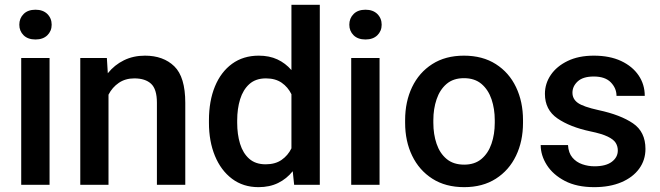

<svg xmlns="http://www.w3.org/2000/svg" viewBox="-20 -770 2752 800"><path d="M60.5 -667Q60.5 -693.8 78.4 -711.7Q96.2 -729.5 127.9 -729.5Q159.2 -729.5 177.2 -711.7Q195.3 -693.8 195.3 -667Q195.3 -640.6 177.2 -623Q159.2 -605.5 127.9 -605.5Q96.2 -605.5 78.4 -623Q60.5 -640.6 60.5 -667ZM186.5 -528.3V0H68.4V-528.3Z M539.6 -443.4Q502.4 -443.4 475.1 -424.8Q447.8 -406.2 432.1 -375.5V0H314.5V-528.3H425.3L429.2 -464.8Q457 -499.5 496.3 -518.8Q535.6 -538.1 584 -538.1Q660.6 -538.1 706.3 -493.7Q752 -449.2 752 -341.3V0H633.8V-341.8Q633.8 -398.4 609.6 -420.9Q585.4 -443.4 539.6 -443.4Z M850.6 -258.3V-268.6Q850.6 -349.1 875.5 -409.7Q900.4 -470.2 947 -504.2Q993.7 -538.1 1058.1 -538.1Q1102.1 -538.1 1135.7 -522.5Q1169.4 -506.8 1194.3 -478V-750H1312.5V0H1205.6L1199.7 -56.6Q1174.3 -24.9 1138.9 -7.6Q1103.5 9.8 1057.1 9.8Q993.2 9.8 946.8 -25.1Q900.4 -60.1 875.5 -120.6Q850.6 -181.2 850.6 -258.3ZM968.3 -268.6V-258.3Q968.3 -210.4 980.2 -171.1Q992.2 -131.8 1018.3 -108.6Q1044.4 -85.4 1086.9 -85.4Q1127 -85.4 1153.3 -103.8Q1179.7 -122.1 1194.3 -151.9V-377.4Q1179.7 -407.2 1153.6 -425.3Q1127.4 -443.4 1087.9 -443.4Q1045.4 -443.4 1019 -419.7Q992.7 -396 980.5 -356.4Q968.3 -316.9 968.3 -268.6Z M1435.5 -667Q1435.5 -693.8 1453.4 -711.7Q1471.2 -729.5 1502.9 -729.5Q1534.2 -729.5 1552.2 -711.7Q1570.3 -693.8 1570.3 -667Q1570.3 -640.6 1552.2 -623Q1534.2 -605.5 1502.9 -605.5Q1471.2 -605.5 1453.4 -623Q1435.5 -640.6 1435.5 -667ZM1561.5 -528.3V0H1443.4V-528.3Z M1668 -258.3V-269.5Q1668 -346.2 1697 -407Q1726.1 -467.8 1781 -502.9Q1835.9 -538.1 1913.1 -538.1Q1990.7 -538.1 2045.9 -502.9Q2101.1 -467.8 2130.1 -407Q2159.2 -346.2 2159.2 -269.5V-258.3Q2159.2 -181.6 2130.1 -121.1Q2101.1 -60.5 2046.1 -25.4Q1991.2 9.8 1914.1 9.8Q1836.4 9.8 1781.5 -25.4Q1726.6 -60.5 1697.3 -121.1Q1668 -181.6 1668 -258.3ZM1785.6 -269.5V-258.3Q1785.6 -210.4 1799.1 -170.9Q1812.5 -131.3 1840.8 -107.7Q1869.1 -84 1914.1 -84Q1958 -84 1986.1 -107.7Q2014.2 -131.3 2027.8 -170.9Q2041.5 -210.4 2041.5 -258.3V-269.5Q2041.5 -316.4 2028.1 -356.2Q2014.6 -396 1986.3 -420.2Q1958 -444.3 1913.1 -444.3Q1868.7 -444.3 1840.6 -420.2Q1812.5 -396 1799.1 -356.2Q1785.6 -316.4 1785.6 -269.5Z M2554.2 -143.1Q2554.2 -160.6 2545.4 -174.8Q2536.6 -189 2512 -200.9Q2487.3 -212.9 2439.5 -222.7Q2355 -240.7 2302.7 -276.6Q2250.5 -312.5 2250.5 -378.9Q2250.5 -421.9 2275.1 -458Q2299.8 -494.1 2345.5 -516.1Q2391.1 -538.1 2454.1 -538.1Q2520.5 -538.1 2567.9 -515.9Q2615.2 -493.7 2640.9 -455.8Q2666.5 -418 2666.5 -370.6H2548.8Q2548.8 -402.3 2525.1 -426.8Q2501.5 -451.2 2454.1 -451.2Q2409.2 -451.2 2387.2 -430.9Q2365.2 -410.6 2365.2 -383.8Q2365.2 -357.4 2387.7 -341.3Q2410.2 -325.2 2474.6 -311Q2565.4 -291.5 2617.4 -256.1Q2669.4 -220.7 2669.4 -149.4Q2669.4 -103 2643.1 -66.9Q2616.7 -30.8 2568.6 -10.5Q2520.5 9.8 2455.6 9.8Q2383.3 9.8 2333.7 -16.1Q2284.2 -42 2258.5 -82.3Q2232.9 -122.6 2232.9 -165.5H2346.7Q2348.6 -132.8 2365 -113.5Q2381.3 -94.2 2406 -85.7Q2430.7 -77.1 2457 -77.1Q2504.4 -77.1 2529.3 -95.9Q2554.2 -114.7 2554.2 -143.1Z"/></svg>

Font: Vazirmatn RD FD Medium
Style: Regular
Weight: 500
Designer: Saber Rastikerdar
Foundry: Saber Rastikerdar
Version: Version 33.003